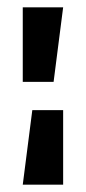

<svg xmlns="http://www.w3.org/2000/svg" viewBox="-20 -503 234 523"><path d="M42 -483V-280H126L152 -483ZM152 0V-203H68L42 0Z"/></svg>

Font: BackOut Medium
Style: Regular
Weight: 500
Designer: Frank Adebiaye
Foundry: Velvetyne Type Foundry
Version: Version 2.000;hotconv 1.0.109;makeotfexe 2.5.65596